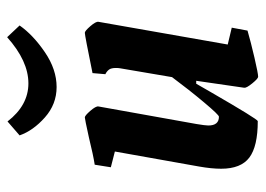

<svg xmlns="http://www.w3.org/2000/svg" viewBox="-120 -596 725 524"><g transform="rotate(-90 242.0 -333.5)"><path d="M445 -427 383 -74 429 -63 421 -20Q390 -11 347 -1Q304 9 295 9Q290 9 277 -7Q264 -23 265 -29L284 -160H276L253 -120Q179 8 174 8Q105 8 74.5 -15Q44 -38 44 -92Q44 -118 50 -152L91 -382L48 -393L55 -437Q81 -441 130 -453Q180 -464 184 -464Q189 -464 202 -449Q215 -434 214 -427L166 -159Q162 -135 162 -127Q162 -98 186 -98Q191 -98 225 -138.5Q259 -179 294 -226L318 -367Q319 -372 319 -379Q319 -392 314.5 -398Q310 -404 302 -408L305 -443Q408 -464 415 -464Q420 -464 433 -449Q446 -434 445 -427ZM135 -642 173 -675Q217 -618 277 -618Q338 -618 403 -676L435 -642Q409 -605 362 -573Q315 -541 267 -541Q220 -541 184 -573Q148 -605 135 -642Z"/></g></svg>

Font: Grenze SemiBold
Style: Italic
Weight: 600
Italic angle: -10°
Designer: Renata Polastri
Foundry: Omnibus-Type
Version: Version 1.002; ttfautohint (v1.8)